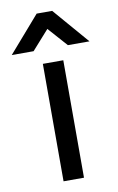

<svg xmlns="http://www.w3.org/2000/svg" viewBox="-127 -758 496 805"><g transform="rotate(-10 120.5 -356.0)"><path d="M88 -712H154L286 -559H194L121 -641L48 -559H-45ZM77 -500H164V0H77Z"/></g></svg>

Font: Haskoy Medium
Style: Regular
Weight: 500
Designer: Ertekin Erdin
Foundry: Ertekin Erdin
Version: Version 1.500; ttfautohint (v1.8.3)